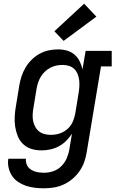

<svg xmlns="http://www.w3.org/2000/svg" viewBox="-20 -805 640 1038"><path d="M218 213Q193 213 168 210Q143 207 120.5 199.5Q98 192 78 178.5Q58 165 45 145.5Q32 126 26.5 101.5Q21 77 25 53H120Q119 65 122 77Q125 89 132 98Q139 107 149 113Q159 119 170 122.5Q181 126 193.5 127.5Q206 129 218 129Q243 129 268 120.5Q293 112 311.5 93.5Q330 75 340.5 51Q351 27 355 2L369 -82Q355 -61 337 -43Q319 -25 297 -13.5Q275 -2 251 3Q227 8 204 8Q175 8 149.5 0Q124 -8 105 -26Q86 -44 76 -69Q66 -94 62 -120.5Q58 -147 59.5 -175Q61 -203 66 -231L84 -341Q88 -366 96 -391Q104 -416 117.5 -439Q131 -462 150.5 -481.5Q170 -501 193.5 -514Q217 -527 242.5 -532.5Q268 -538 294 -538Q319 -538 342 -531.5Q365 -525 382.5 -510Q400 -495 410.5 -474Q421 -453 426 -430L443 -530H584V-446H526L449 16Q445 43 436 69Q427 95 411 118.5Q395 142 373 161Q351 180 325 192Q299 204 272 208.5Q245 213 218 213ZM255 -76Q271 -76 286.5 -79Q302 -82 316.5 -89Q331 -96 344 -107Q357 -118 365.5 -132Q374 -146 379 -161.5Q384 -177 387 -192L405 -302Q408 -320 409 -337.5Q410 -355 408 -372Q406 -389 399.5 -405Q393 -421 381 -432.5Q369 -444 352.5 -449Q336 -454 318 -454Q301 -454 284.5 -450.5Q268 -447 252.5 -439Q237 -431 223.5 -418.5Q210 -406 201 -391Q192 -376 186.5 -360Q181 -344 178 -327L160 -217Q157 -200 156.5 -182.5Q156 -165 159.5 -149Q163 -133 171 -118.5Q179 -104 192 -94Q205 -84 221.5 -80Q238 -76 255 -76ZM324 -584 274 -636 435 -785 501 -715Z"/></svg>

Font: Iosevka Slab MdExObl
Style: Regular
Weight: 500
Width: 7
Italic angle: -9°
Monospace: yes
Designer: Belleve Invis
Foundry: Belleve Invis
Version: Version 11.1.1; ttfautohint (v1.8.3)